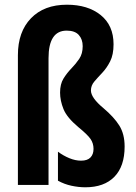

<svg xmlns="http://www.w3.org/2000/svg" viewBox="-20 -785 576 815"><path d="M462 -597Q462 -553 447.5 -524.5Q433 -496 414 -476Q395 -456 380.5 -439Q366 -422 366 -401Q366 -370 419 -326Q464 -288 486.5 -252Q509 -216 509 -163Q509 -79 465.5 -34.5Q422 10 342 10Q314 10 283.5 3.5Q253 -3 226 -18V-141Q249 -124 274.5 -113.5Q300 -103 324 -103Q351 -103 364 -116.5Q377 -130 377 -153Q377 -177 364 -195.5Q351 -214 313 -245Q264 -286 249.5 -322Q235 -358 235 -392Q235 -428 249.5 -451.5Q264 -475 283 -494.5Q302 -514 316.5 -535.5Q331 -557 331 -589Q331 -618 314.5 -636.5Q298 -655 263 -655Q186 -655 186 -538V0H56V-551Q56 -650 111.5 -707.5Q167 -765 264 -765Q353 -765 407.5 -721Q462 -677 462 -597Z"/></svg>

Font: Noto Sans ExtraCondensed
Style: Bold
Weight: 700
Width: 2
Designer: Monotype Design Team
Foundry: Monotype Imaging Inc.
Version: Version 2.013; ttfautohint (v1.8.4.7-5d5b)